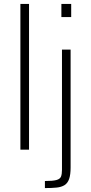

<svg xmlns="http://www.w3.org/2000/svg" viewBox="-20 -763 464 979"><path d="M84 0V-743H128V0ZM293 -676V-743H343V-676ZM209 196V160Q249 160 267.5 155Q286 150 291 137.5Q296 125 296 103V-510H340V91Q340 128 332.5 149.5Q325 171 309 181Q293 191 268.5 193.5Q244 196 209 196Z"/></svg>

Font: Saira SemiCondensed ExtraLight
Style: Regular
Weight: 250
Width: 4
Designer: Hector Gatti with collaboration of the Omnibus-Type team
Foundry: Omnibus-Type
Version: Version 1.101